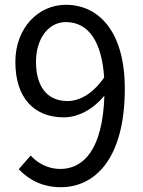

<svg xmlns="http://www.w3.org/2000/svg" viewBox="-20 -767 595 800"><path d="M261 -346C174 -346 130 -410 130 -509C130 -609 184 -675 254 -675C348 -675 404 -595 414 -444C365 -374 310 -346 261 -346ZM58 -62C99 -19 155 13 234 13C372 13 500 -101 500 -398C500 -631 395 -747 254 -747C140 -747 44 -651 44 -509C44 -357 124 -278 246 -278C308 -278 371 -314 415 -369C408 -141 326 -63 231 -63C184 -63 139 -84 108 -119Z"/></svg>

Font: Noto Sans CJK KR Regular
Style: Regular
Weight: 400
Designer: Ryoko NISHIZUKA (kana & ideographs); Paul D. Hunt (Latin, Greek & Cyrillic); Wenlong ZHANG (bopomofo); Sandoll Communica
Foundry: Adobe Systems Incorporated
Version: Version 1.004;PS 1.004;hotconv 1.0.82;makeotf.lib2.5.63406